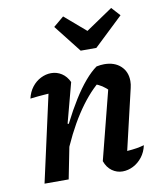

<svg xmlns="http://www.w3.org/2000/svg" viewBox="-85 -819 748 893"><g transform="rotate(-10 289.5 -372.0)"><path d="M339 -56 425 -393 432 -370Q413 -389 397.5 -399Q382 -409 360 -417L385 -422Q327 -374 274 -292.5Q221 -211 176 -98L164 -143Q188 -204 216 -259.5Q244 -315 273 -361.5Q302 -408 331 -442Q360 -476 387 -495Q397 -497 406 -498Q415 -499 423 -499Q472 -499 501 -472Q530 -445 530 -401Q530 -393 529 -385Q528 -377 526 -369L459 -83Q486 -85 504 -88Q522 -91 540 -96Q533 -64 515 -41Q497 -18 472.5 -5.5Q448 7 422 7Q395 7 372.5 -9Q350 -25 339 -56ZM54 0 157 -464 173 -411Q148 -409 123.5 -407.5Q99 -406 58 -401Q65 -432 82.5 -454.5Q100 -477 124 -489Q148 -501 173 -501Q200 -501 222.5 -486.5Q245 -472 258 -444L208 -256L218 -253L168 0ZM327 -580 225 -710 274 -751 374 -665 501 -751 538 -710 401 -580Z"/></g></svg>

Font: Piazzolla Thin
Style: Bold Italic
Weight: 700
Italic angle: -11.3°
Version: Version 2.005